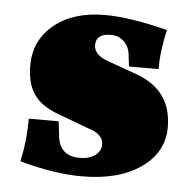

<svg xmlns="http://www.w3.org/2000/svg" viewBox="-41 -485 544 538"><g transform="rotate(5 231.5 -216.0)"><path d="M208 12Q130 12 33 -15Q46 -74 46 -136H130L135 -94Q141 -39 198 -39Q224 -39 240.5 -51Q257 -63 257 -82Q257 -111 213 -124L127 -156Q80 -173 58.5 -203.5Q37 -234 37 -285Q37 -356 91 -400Q145 -444 233 -444Q305 -444 410 -417Q396 -359 396 -306H313L309 -338Q307 -361 292 -375.5Q277 -390 255 -390Q213 -390 213 -358Q213 -330 253 -316L334 -287Q436 -251 436 -146Q436 -75 373.5 -31.5Q311 12 208 12Z"/></g></svg>

Font: Arapey Black
Style: Regular
Weight: 900
Designer: Eduardo Rodriguez Tunni
Foundry: Eduardo Rodriguez Tunni
Version: Version 4.000